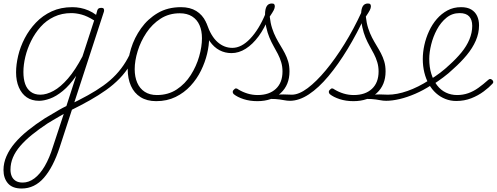

<svg xmlns="http://www.w3.org/2000/svg" viewBox="-33 -560 2843 1099"><path d="M91 519Q38 519 12.5 489.5Q-13 460 -13 413Q-13 373 4 334Q21 295 52 258.5Q83 222 127 186.5Q171 151 224 117Q245 105 265.5 92.5Q286 80 306 68.5Q326 57 347 47L403 -126Q365 -71 326.5 -39.5Q288 -8 253 4.5Q218 17 191 17Q149 17 120 -3Q91 -23 75 -60Q59 -97 59 -146Q59 -190 71 -241Q83 -292 108.5 -341Q134 -390 172.5 -430.5Q211 -471 263 -495Q315 -519 381 -519Q404 -519 427.5 -514.5Q451 -510 474 -500Q497 -490 517 -475L524 -501Q527 -509 532 -512Q537 -515 547 -515Q559 -515 561.5 -508.5Q564 -502 562 -494L308 285Q290 340 267.5 383.5Q245 427 218.5 457.5Q192 488 160 503.5Q128 519 91 519ZM97 485Q132 485 164 461Q196 437 223 391Q250 345 270 280L332 92Q317 100 301.5 109.5Q286 119 270 128Q254 137 240 146Q190 179 150.5 211Q111 243 83 275.5Q55 308 41 341.5Q27 375 27 411Q27 432 34 448.5Q41 465 56.5 475Q72 485 97 485ZM198 -18Q233 -18 273.5 -40Q314 -62 356 -110.5Q398 -159 439 -237L506 -443Q466 -468 434.5 -476.5Q403 -485 375 -485Q321 -485 276.5 -464Q232 -443 199.5 -406.5Q167 -370 145 -325.5Q123 -281 112 -235Q101 -189 101 -148Q101 -108 111 -79.5Q121 -51 143 -34.5Q165 -18 198 -18Z M371 72Q365 75 361 72Q357 69 355 62.5Q353 56 355 50Q357 44 362 41Q420 13 469 -14Q518 -41 558.5 -70Q599 -99 630.5 -132.5Q662 -166 686.5 -206Q711 -246 729 -294Q732 -303 739.5 -303.5Q747 -304 753 -299.5Q759 -295 756 -289Q739 -234 712.5 -190Q686 -146 651.5 -110.5Q617 -75 574 -44.5Q531 -14 480.5 14.5Q430 43 371 72Z M861 19Q808 19 771.5 -4Q735 -27 716.5 -68.5Q698 -110 698 -164Q698 -220 717 -282Q736 -344 774.5 -398Q813 -452 870 -485.5Q927 -519 1003 -519Q1055 -519 1090.5 -497Q1126 -475 1145 -435.5Q1164 -396 1164 -343Q1164 -301 1152.5 -252.5Q1141 -204 1117.5 -156Q1094 -108 1057.5 -68.5Q1021 -29 972 -5Q923 19 861 19ZM865 -16Q930 -16 978.5 -48Q1027 -80 1059 -130.5Q1091 -181 1107 -237Q1123 -293 1123 -341Q1123 -384 1109 -416Q1095 -448 1066.5 -466Q1038 -484 996 -484Q934 -484 886 -453Q838 -422 805 -372.5Q772 -323 755 -267.5Q738 -212 738 -164Q738 -120 752.5 -86.5Q767 -53 795.5 -34.5Q824 -16 865 -16Z M1292 -256Q1255 -256 1223.5 -272.5Q1192 -289 1168 -323Q1144 -357 1126 -410Q1125 -418 1130 -423.5Q1135 -429 1142 -430Q1149 -431 1151 -422Q1175 -352 1212.5 -319Q1250 -286 1297 -286Q1349 -286 1399 -338.5Q1449 -391 1486 -480Q1488 -485 1493 -486Q1498 -487 1502.5 -485Q1507 -483 1509 -477Q1511 -471 1507 -463Q1481 -398 1447 -352Q1413 -306 1373.5 -281Q1334 -256 1292 -256Z M1628 17Q1610 17 1590 13Q1570 9 1544 7Q1518 5 1485 8L1511 -11Q1546 -18 1568 -19Q1590 -20 1606.5 -19Q1623 -18 1639 -18Q1648 -18 1652 -12.5Q1656 -7 1655 -0.5Q1654 6 1647 11.5Q1640 17 1628 17ZM1440 19Q1397 19 1361.5 7.5Q1326 -4 1305 -21Q1299 -27 1299 -34Q1299 -41 1305 -46Q1312 -54 1318 -54Q1324 -54 1333 -47Q1356 -33 1384 -24.5Q1412 -16 1442 -16Q1508 -16 1546 -51.5Q1584 -87 1584 -151Q1584 -179 1576.5 -204Q1569 -229 1557.5 -251Q1546 -273 1533 -296Q1520 -319 1509 -345.5Q1498 -372 1491 -404Q1484 -436 1484 -476Q1484 -508 1493.5 -524Q1503 -540 1523 -540Q1534 -540 1537 -535Q1540 -530 1540 -524Q1540 -514 1534 -502Q1528 -490 1511 -465Q1515 -428 1524.5 -398.5Q1534 -369 1546.5 -345Q1559 -321 1572.5 -299Q1586 -277 1597.5 -255Q1609 -233 1616.5 -208Q1624 -183 1624 -151Q1624 -74 1574 -27.5Q1524 19 1440 19Z M1626 17Q1618 17 1614.5 11.5Q1611 6 1613 -0.5Q1615 -7 1621.5 -12.5Q1628 -18 1637 -18Q1678 -18 1728 -55.5Q1778 -93 1832 -158Q1886 -223 1939 -308.5Q1992 -394 2037 -492Q2042 -501 2049 -500.5Q2056 -500 2060 -492Q2064 -484 2058 -471Q2011 -369 1957 -280Q1903 -191 1847 -124Q1791 -57 1735 -20Q1679 17 1626 17Z M2178 17Q2160 17 2140 13Q2120 9 2094 7Q2068 5 2035 8L2061 -11Q2096 -18 2118 -19Q2140 -20 2156.5 -19Q2173 -18 2189 -18Q2198 -18 2202 -12.5Q2206 -7 2205 -0.5Q2204 6 2197 11.5Q2190 17 2178 17ZM1990 19Q1947 19 1911.5 7.5Q1876 -4 1855 -21Q1849 -27 1849 -34Q1849 -41 1855 -46Q1862 -54 1868 -54Q1874 -54 1883 -47Q1906 -33 1934 -24.5Q1962 -16 1992 -16Q2058 -16 2096 -51.5Q2134 -87 2134 -151Q2134 -179 2126.5 -204Q2119 -229 2107.5 -251Q2096 -273 2083 -296Q2070 -319 2059 -345.5Q2048 -372 2041 -404Q2034 -436 2034 -476Q2034 -508 2043.5 -524Q2053 -540 2073 -540Q2084 -540 2087 -535Q2090 -530 2090 -524Q2090 -514 2084 -502Q2078 -490 2061 -465Q2065 -428 2074.5 -398.5Q2084 -369 2096.5 -345Q2109 -321 2122.5 -299Q2136 -277 2147.5 -255Q2159 -233 2166.5 -208Q2174 -183 2174 -151Q2174 -74 2124 -27.5Q2074 19 1990 19Z M2176 17Q2167 17 2163.5 11.5Q2160 6 2162.5 -0.5Q2165 -7 2171.5 -12.5Q2178 -18 2187 -18Q2239 -18 2300 -39.5Q2361 -61 2423 -101Q2429 -105 2434 -102.5Q2439 -100 2442.5 -94.5Q2446 -89 2445 -82.5Q2444 -76 2436 -73Q2390 -43 2343.5 -23Q2297 -3 2254.5 7Q2212 17 2176 17Z M2425 -102Q2457 -121 2486.5 -143.5Q2516 -166 2540 -189Q2579 -224 2608.5 -260Q2638 -296 2654 -334.5Q2670 -373 2670 -412Q2670 -447 2652.5 -466Q2635 -485 2598 -485Q2555 -485 2522.5 -458.5Q2490 -432 2468 -391Q2446 -350 2435 -305Q2424 -260 2424 -223Q2424 -175 2436 -137Q2448 -99 2469 -71.5Q2490 -44 2519.5 -30Q2549 -16 2583 -16Q2617 -16 2647 -26.5Q2677 -37 2705 -57Q2733 -77 2762 -103Q2769 -109 2774 -108Q2779 -107 2784 -103Q2788 -100 2790 -93.5Q2792 -87 2785 -80Q2767 -60 2735.5 -36.5Q2704 -13 2664.5 2.5Q2625 18 2578 18Q2546 18 2516.5 6.5Q2487 -5 2463 -26.5Q2439 -48 2422 -78Q2405 -108 2396 -144.5Q2387 -181 2387 -222Q2387 -261 2396 -302Q2405 -343 2423 -382Q2441 -421 2467.5 -451.5Q2494 -482 2528.5 -500.5Q2563 -519 2606 -519Q2642 -519 2664.5 -505.5Q2687 -492 2698 -468.5Q2709 -445 2709 -415Q2709 -370 2690.5 -327.5Q2672 -285 2638.5 -244.5Q2605 -204 2562 -166Q2535 -140 2504 -117Q2473 -94 2441 -73Z"/></svg>

Font: Playwrite MX Thin
Style: Regular
Weight: 250
Designer: Veronika Burian, José Scaglione
Foundry: TypeTogether
Version: Version 1.002